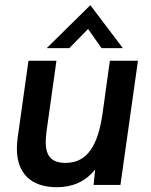

<svg xmlns="http://www.w3.org/2000/svg" viewBox="-20 -734 598 762"><path d="M206 9C264 9 318 -11 357.5 -61.5L351.5 0H458L527.5 -493H416L387 -283.5C369.5 -161 329 -87.5 240 -87.5C184 -87.5 161.5 -115.5 161.5 -170C161.5 -182.5 162.5 -196.5 164.5 -211.5L204 -493H93L50 -186.5C48 -171.5 47 -157.5 47 -144C47 -48.5 100.5 9 206 9ZM165.5 -543H255L329.5 -619L383 -543H467.5L338.5 -713.5Z"/></svg>

Font: HK Grotesk SemiBold
Style: Italic
Weight: 600
Italic angle: -16°
Designer: Alfredo Marco Pradil
Foundry: Hanken Design Co.
Version: Version 3.001;FEAKit 1.0